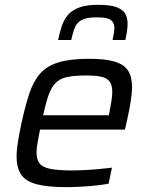

<svg xmlns="http://www.w3.org/2000/svg" viewBox="-20 -759 611 787"><path d="M251.2 8Q175 8 130.3 -3.8Q85.5 -15.6 66.8 -43.4Q48 -71.2 48 -117Q48 -143.5 53.5 -177.8Q59 -212.1 68 -254Q83.5 -325.2 100.1 -375.4Q116.7 -425.7 144.4 -457.2Q172.1 -488.8 220 -503.4Q267.9 -518 345 -518Q412.7 -518 451 -506.1Q489.3 -494.3 505.3 -469Q521.3 -443.7 521.3 -402.3Q521.3 -387.8 518.6 -364.4Q515.9 -340.9 510.6 -313.2Q505.4 -285.4 498.4 -254.9L492.2 -227.8H144Q138.1 -197.6 134 -174.2Q129.8 -150.8 129.8 -133.2Q129.8 -104.3 142.9 -88.4Q156 -72.5 187.6 -66.5Q219.1 -60.4 273.7 -60.4Q298 -60.4 327.3 -61.9Q356.6 -63.3 386.1 -66.1Q415.5 -68.8 439 -71.7L425 -6.1Q404.2 -2.1 374.7 1.2Q345.3 4.5 313 6.2Q280.8 8 251.2 8ZM156.9 -286.4H426.1L429 -301.4Q433.9 -326.8 437.1 -346.6Q440.2 -366.3 440.2 -381Q440.2 -410.8 429 -425.3Q417.7 -439.8 394.2 -444.7Q370.7 -449.6 332.9 -449.6Q285.5 -449.6 255.9 -443.4Q226.4 -437.3 208.8 -419.9Q191.1 -402.5 179.6 -370.6Q168.1 -338.6 156.9 -286.4ZM218.1 -595Q224.7 -626.6 233.5 -652.9Q242.4 -679.2 259.1 -698.5Q275.8 -717.7 305.5 -728.5Q335.2 -739.3 382.4 -739.3Q430.4 -739.3 456.5 -730Q482.5 -720.7 492.8 -703.5Q503 -686.4 503 -662.8Q503 -647.3 500.5 -630.6Q498 -613.9 493.6 -595H441.4Q444.3 -609.7 446.5 -622Q448.8 -634.2 448.8 -644.5Q448.8 -666.2 434.4 -677Q420.1 -687.9 377.1 -687.9Q335.6 -687.9 315.4 -677.3Q295.1 -666.7 286.7 -646.1Q278.3 -625.4 271.9 -595Z"/></svg>

Font: Saira Thin
Style: Italic
Weight: 100
Italic angle: -12°
Designer: Hector Gatti with collaboration of the Omnibus-Type team
Foundry: Omnibus-Type
Version: Version 1.101